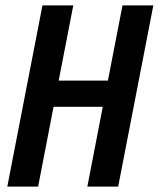

<svg xmlns="http://www.w3.org/2000/svg" viewBox="-20 -690 590 710"><path d="M7 0 137 -670H251L197 -392H379L433 -670H547L417 0H303L360 -295H178L121 0Z"/></svg>

Font: Lode Term
Style: Bold Italic
Weight: 700
Italic angle: -11°
Monospace: yes
Designer: Belleve Invis
Foundry: Belleve Invis
Version: Version 29.2.0